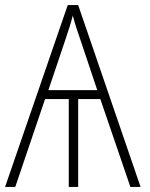

<svg xmlns="http://www.w3.org/2000/svg" viewBox="-20 -734 588 754"><path d="M287 -714H246L0 0H40L157 -345H250V0H287V-345H374L492 0H532ZM266 -673C274 -640 286 -606 298 -571L362 -380H170L234 -570C247 -608 258 -642 266 -673Z"/></svg>

Font: Noto Sans SemiCondensed ExtraLight
Style: Regular
Weight: 200
Width: 4
Designer: Monotype Design Team
Foundry: Monotype Imaging Inc.
Version: Version 2.013